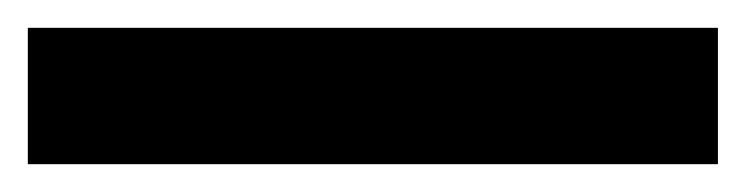

<svg xmlns="http://www.w3.org/2000/svg" viewBox="-23 -971 536 138"><path d="M493 -853V-951H-3V-853Z"/></svg>

Font: Noto Sans Kannada UI SemiCondensed
Style: Bold
Weight: 700
Width: 4
Designer: Jelle Bosma - Monotype Design Team
Foundry: Monotype Imaging Inc.
Version: Version 2.005